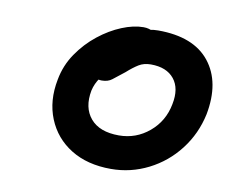

<svg xmlns="http://www.w3.org/2000/svg" viewBox="-57 -775 691 575"><g transform="rotate(10 289.0 -487.5)"><path d="M313 -270Q241 -270 191 -301Q141 -332 119 -386Q97 -440 110 -506Q118 -550 143 -586.5Q168 -623 201.5 -649.5Q235 -676 270.5 -690.5Q306 -705 336 -705Q354 -705 366.5 -696.5Q379 -688 376 -666Q371 -641 357 -621.5Q343 -602 308 -589Q285 -579 265.5 -564Q246 -549 233 -531Q220 -513 215 -491Q205 -438 232.5 -405.5Q260 -373 319 -373Q371 -373 411 -406.5Q451 -440 461 -493Q471 -542 448 -570.5Q425 -599 377 -599Q356 -599 340.5 -589.5Q325 -580 306 -563Q283 -545 271 -535.5Q259 -526 240 -526Q229 -526 220 -531Q211 -536 207.5 -548.5Q204 -561 208 -582Q212 -603 229 -624Q246 -645 271.5 -663Q297 -681 325.5 -692Q354 -703 381 -703Q489 -703 537.5 -642Q586 -581 567 -481Q554 -420 517 -372Q480 -324 426.5 -297Q373 -270 313 -270Z"/></g></svg>

Font: Shantell Sans Medium
Style: Italic
Weight: 500
Italic angle: -11°
Designer: Stephen Nixon, Anya Danilova, Shantell Martin
Foundry: Arrow Type
Version: Version 1.011;[c5ecc13dd]